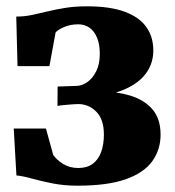

<svg xmlns="http://www.w3.org/2000/svg" viewBox="-20 -578 554 608"><path d="M225 10Q183 10 146.5 2.8Q110 -4.5 81.2 -12.5Q52.5 -20.5 32 -22.5L23.5 -171H125.5L148.5 -87.5Q159.5 -71.5 180 -58.8Q200.5 -46 228 -46Q255.5 -46 273.5 -59.2Q291.5 -72.5 300.2 -96.5Q309 -120.5 309 -152Q309 -200 285 -224.2Q261 -248.5 227 -248.5Q221 -248.5 207.8 -247.5Q194.5 -246.5 181.5 -245.2Q168.5 -244 162 -242.5L162.5 -304L223 -306Q240 -306.5 256.8 -318.2Q273.5 -330 284.8 -352.5Q296 -375 296 -407.5Q296 -437.5 287.5 -458.2Q279 -479 263.8 -490Q248.5 -501 228 -501Q202.5 -501 182.5 -492.2Q162.5 -483.5 156 -475L136.5 -368.5H35.5L31.5 -525.5Q57 -525.5 80.8 -530.5Q104.5 -535.5 130.2 -541.8Q156 -548 186.5 -553Q217 -558 255.5 -558Q328.5 -558 375 -540.8Q421.5 -523.5 443.5 -492.2Q465.5 -461 465.5 -418.5Q465.5 -381.5 446.5 -351.8Q427.5 -322 388.8 -301.8Q350 -281.5 291.5 -273.5L293 -289Q349.5 -288.5 393.8 -274.8Q438 -261 463.2 -231.2Q488.5 -201.5 488.5 -151.5Q488.5 -104 462.2 -67.5Q436 -31 378.5 -10.5Q321 10 225 10Z"/></svg>

Font: Merriweather 48pt Black
Style: Regular
Weight: 900
Version: Version 2.100